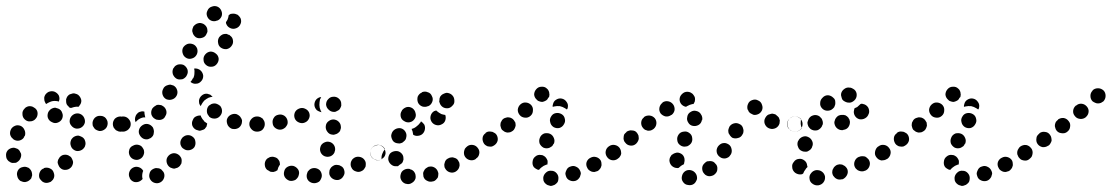

<svg xmlns="http://www.w3.org/2000/svg" viewBox="-35 -580 3665 633"><path d="M142 8Q144 4 144 -1Q144 -6 142 -11Q139 -21 129 -25Q120 -29 110 -26V-25Q100 -22 96 -12Q92 -3 95 7Q97 11 101 15Q104 19 109 21Q113 23 118 23Q123 23 128 21Q133 20 136 16Q140 13 142 8ZM53 19Q57 18 61 15Q65 12 68 8Q70 3 71 -2Q71 -7 70 -11Q69 -16 66 -20Q63 -24 59 -27H58Q49 -32 39 -29Q29 -27 24 -18Q19 -9 22 1Q24 11 33 17H34Q38 19 43 20Q48 21 53 19ZM206 -46Q205 -51 203 -55Q201 -60 198 -63Q194 -66 190 -68Q185 -70 180 -70Q175 -70 170 -68Q166 -66 162 -62Q159 -58 157 -54Q155 -49 155 -44Q156 -39 158 -35Q160 -30 163 -27Q171 -19 181 -20Q191 -20 199 -28Q202 -31 204 -36Q206 -41 206 -46ZM-7 -49Q-11 -53 -13 -57Q-15 -62 -15 -67Q-16 -77 -9 -85Q-2 -92 9 -93Q14 -93 18 -91Q23 -90 27 -86Q30 -83 32 -78Q35 -74 35 -69Q35 -63 32 -57Q30 -52 25 -48Q22 -46 19 -44Q17 -44 15 -43Q13 -43 11 -43Q6 -42 1 -44Q-3 -46 -7 -49ZM245 -97V-98Q247 -102 247 -107Q247 -112 245 -117Q244 -121 240 -125Q237 -128 232 -130Q228 -132 223 -133Q218 -133 213 -131Q208 -129 205 -126Q201 -122 199 -118V-117Q195 -108 199 -98Q202 -89 212 -84Q216 -82 221 -82Q226 -82 231 -84Q236 -86 239 -89Q243 -93 245 -97ZM0 -151Q-2 -146 -2 -141Q-2 -136 0 -132Q2 -127 6 -124Q9 -120 14 -118Q24 -114 33 -118Q43 -122 46 -132H47Q50 -142 46 -151Q42 -161 33 -165Q28 -167 23 -167Q18 -167 14 -165Q9 -163 5 -159Q2 -156 0 -151ZM388 -153Q392 -157 394 -161Q396 -166 396 -171Q396 -181 388 -189Q381 -196 371 -196H370Q365 -196 361 -194Q356 -192 353 -189Q349 -185 347 -181Q345 -176 345 -171Q345 -161 353 -153Q360 -146 370 -146H371Q376 -146 380 -148Q385 -150 388 -153ZM320 -172Q320 -177 319 -181Q317 -186 314 -190Q311 -194 306 -196Q302 -198 297 -198H296Q286 -199 278 -192Q271 -185 270 -175Q270 -170 271 -165Q273 -161 276 -157Q279 -153 284 -151Q288 -149 293 -148H294Q304 -148 312 -155Q319 -161 320 -172ZM245 -177Q246 -187 240 -196Q234 -204 224 -206H223Q213 -207 205 -201Q197 -195 195 -185Q193 -174 200 -166Q206 -158 216 -156Q227 -155 235 -161Q243 -167 245 -177ZM170 -189Q174 -199 170 -208Q167 -218 157 -222Q152 -224 147 -225Q143 -225 138 -223Q133 -221 130 -218Q126 -214 124 -210Q120 -200 123 -191Q127 -181 137 -177Q146 -172 156 -176Q166 -180 170 -189ZM47 -186Q50 -183 55 -181Q60 -179 65 -180Q70 -180 74 -182Q79 -184 82 -188Q89 -195 89 -206Q89 -216 81 -223Q77 -226 73 -228Q68 -230 63 -230Q58 -230 54 -228Q49 -226 46 -222Q38 -214 39 -204Q39 -193 47 -186ZM192 -227V-228Q188 -231 185 -236Q183 -240 183 -246Q183 -250 183 -253Q184 -256 185 -258Q186 -261 188 -263Q191 -267 195 -269Q200 -271 205 -272Q209 -273 214 -271Q219 -270 223 -267Q231 -260 233 -250Q234 -240 227 -232Q227 -231 226 -230Q225 -229 224 -228Q217 -229 209 -227Q204 -226 199 -224Q197 -224 195 -225Q194 -226 192 -227ZM112 -263Q114 -268 117 -271Q121 -275 125 -277Q135 -281 144 -278Q154 -274 159 -265Q161 -260 161 -255Q161 -250 159 -246Q159 -246 159 -246Q159 -246 159 -245Q154 -247 149 -247Q139 -248 130 -244Q123 -241 117 -237Q116 -239 115 -240Q114 -242 113 -244Q111 -248 111 -253Q110 -258 112 -263Z M504 -13Q501 -17 497 -21Q493 -24 489 -25Q484 -26 479 -26Q474 -25 470 -23Q460 -18 458 -8Q455 2 460 11Q465 20 475 23Q485 26 494 21Q503 16 506 6Q509 -4 504 -13ZM393 8V7Q388 -2 391 -12Q394 -22 403 -27Q412 -32 422 -29Q432 -26 437 -17V-16Q436 -15 436 -14Q433 -5 434 5Q435 7 435 10Q434 12 431 14Q429 16 427 17Q418 22 408 20Q398 17 393 8ZM564 -51Q564 -56 562 -60Q559 -65 556 -68Q548 -75 538 -75Q527 -74 520 -66Q513 -58 514 -48Q515 -38 522 -31Q526 -27 531 -26Q535 -24 540 -24Q545 -25 550 -27Q554 -29 558 -33Q561 -37 563 -41Q564 -46 564 -51ZM408 -54Q418 -51 427 -56Q436 -61 439 -71Q441 -76 440 -81Q440 -86 437 -90Q435 -94 431 -98Q427 -101 423 -102Q413 -105 404 -100Q394 -96 391 -86V-85Q388 -76 393 -66Q398 -57 408 -54ZM606 -95Q611 -104 609 -114Q608 -124 599 -130Q595 -133 590 -134Q585 -135 580 -134Q575 -133 571 -130Q567 -128 564 -123Q561 -119 560 -114Q559 -109 560 -104Q561 -100 564 -95Q567 -91 571 -89Q579 -83 590 -85Q600 -87 606 -95ZM434 -125Q438 -122 443 -121Q448 -120 453 -121Q458 -123 462 -125Q466 -128 469 -132Q472 -137 472 -142Q473 -146 472 -151Q471 -156 469 -160Q466 -164 462 -167Q453 -173 443 -171Q433 -168 427 -160Q421 -151 423 -141Q426 -131 434 -125ZM351 -149Q353 -148 355 -147Q365 -144 374 -149Q383 -154 386 -164Q388 -169 387 -174Q386 -179 384 -183Q382 -186 379 -189Q377 -192 373 -193Q371 -195 368 -195Q365 -196 362 -196Q352 -196 344 -189Q337 -181 337 -171Q337 -165 340 -159Q342 -156 345 -153Q347 -150 351 -149ZM838 -171Q838 -181 830 -189Q823 -196 813 -196H812Q802 -196 795 -189Q787 -181 787 -171Q787 -161 795 -153Q802 -146 812 -146H813Q823 -146 830 -153Q838 -161 838 -171ZM648 -173Q643 -176 638 -180V-181Q632 -187 628 -195Q627 -197 627 -199Q619 -200 611 -196Q604 -193 601 -185Q596 -176 599 -166Q603 -156 612 -152Q617 -150 622 -149Q627 -149 631 -151Q636 -152 640 -155Q643 -159 646 -163Q647 -166 647 -168Q648 -170 648 -173ZM762 -173Q763 -178 763 -183Q762 -188 759 -192Q757 -196 753 -199Q749 -202 744 -204Q734 -206 725 -201Q716 -196 713 -186Q712 -181 713 -176Q714 -171 716 -167Q719 -162 723 -159Q727 -156 731 -155H732Q742 -153 751 -158Q759 -163 762 -173ZM412 -197Q413 -201 417 -205Q420 -209 425 -211Q429 -212 433 -213Q437 -213 441 -212Q441 -205 443 -197Q443 -195 444 -193Q441 -193 438 -193Q428 -191 420 -185Q416 -182 412 -177Q412 -177 412 -177Q412 -178 412 -178Q410 -182 410 -187Q410 -192 412 -197ZM476 -188Q480 -185 485 -185Q490 -184 495 -185Q500 -186 504 -189Q508 -192 510 -197Q516 -206 513 -216Q510 -226 501 -231Q497 -234 492 -234Q487 -235 482 -234Q478 -232 474 -229Q470 -226 467 -222Q462 -213 464 -203Q467 -193 476 -188ZM689 -196Q697 -204 697 -214Q697 -224 690 -232H689Q686 -235 681 -237Q677 -239 672 -239Q667 -239 662 -237Q658 -235 654 -232Q647 -225 647 -214Q647 -204 654 -197V-196Q661 -189 672 -189Q682 -189 689 -196ZM621 -248Q622 -258 630 -265Q638 -272 648 -271Q653 -270 658 -268Q662 -265 666 -261Q659 -260 653 -258Q645 -254 638 -248Q632 -241 628 -233Q627 -231 627 -230Q624 -233 622 -238Q621 -243 621 -248ZM513 -253Q523 -249 532 -252Q542 -255 547 -264Q552 -273 549 -283Q546 -293 537 -298Q532 -300 527 -301Q522 -301 517 -299Q513 -298 509 -295Q505 -292 503 -287Q498 -278 501 -268Q504 -258 513 -253ZM628 -312Q621 -304 611 -304Q601 -303 593 -310Q598 -315 601 -322H602Q606 -330 606 -339Q607 -347 605 -354Q611 -355 617 -353Q623 -351 627 -347Q634 -340 635 -330Q635 -319 628 -312ZM548 -320Q552 -318 557 -318Q562 -318 567 -319Q572 -321 575 -324Q579 -327 581 -332Q586 -341 583 -351Q579 -361 570 -366Q565 -368 560 -368Q555 -368 551 -367Q546 -365 542 -362Q539 -358 536 -354Q532 -345 535 -335Q539 -325 548 -320ZM677 -403Q669 -410 659 -410Q649 -409 642 -401Q635 -393 636 -383Q636 -373 644 -366Q652 -359 662 -360Q672 -360 679 -368Q686 -376 686 -386Q685 -397 677 -403ZM581 -388Q590 -384 600 -388Q609 -391 614 -401Q618 -410 615 -420Q611 -430 602 -434Q592 -438 583 -435Q573 -431 568 -422Q564 -412 568 -402Q571 -393 581 -388ZM723 -463Q723 -464 722 -464Q722 -464 721 -465Q719 -465 716 -466Q715 -467 714 -468Q707 -469 700 -467Q693 -464 688 -458Q682 -449 684 -439Q685 -429 693 -423Q702 -417 712 -418Q722 -420 728 -428Q735 -437 733 -447Q732 -457 723 -463ZM600 -473Q601 -468 604 -464Q607 -460 611 -457Q620 -452 630 -455Q640 -457 645 -466V-467Q648 -471 649 -476Q649 -481 648 -486Q647 -490 644 -494Q641 -498 636 -501Q632 -503 627 -504Q622 -505 617 -503Q613 -502 609 -499Q605 -496 602 -492V-491Q600 -487 599 -482Q598 -477 600 -473ZM744 -533Q740 -535 735 -535Q730 -535 725 -534Q723 -533 722 -532Q720 -531 719 -530Q718 -522 715 -515Q713 -511 710 -507Q710 -505 710 -504Q711 -502 711 -501Q715 -491 725 -487Q734 -483 744 -487Q754 -491 758 -501Q762 -510 758 -520Q756 -524 752 -528Q749 -532 744 -533ZM648 -526Q652 -516 661 -512Q671 -508 680 -512H681Q690 -515 695 -525Q699 -534 695 -544Q691 -554 682 -558Q673 -562 663 -558Q653 -555 649 -545Q644 -536 648 -526Z M1019 17Q1022 13 1024 8Q1026 4 1026 -1Q1026 -11 1019 -19Q1011 -26 1001 -26Q996 -26 991 -24Q986 -22 983 -18Q979 -15 978 -10Q976 -5 976 0Q976 10 983 17Q991 24 1001 24Q1006 24 1011 22Q1016 20 1019 17ZM939 13Q943 10 946 6Q949 2 950 -3Q953 -13 948 -21Q942 -30 932 -33Q922 -35 913 -30Q904 -25 902 -15Q899 -5 904 4Q910 13 920 16Q925 17 930 16Q935 15 939 13ZM1100 -18Q1099 -23 1096 -27Q1093 -31 1088 -33Q1084 -36 1079 -36Q1074 -37 1069 -36Q1064 -34 1060 -31Q1056 -28 1054 -24Q1051 -20 1051 -15Q1050 -10 1051 -5Q1054 5 1063 10Q1072 15 1082 13Q1092 10 1097 1Q1103 -8 1100 -18ZM1170 -30Q1171 -35 1171 -40Q1171 -45 1169 -49Q1164 -59 1154 -62Q1144 -65 1135 -61Q1130 -58 1127 -55Q1124 -51 1122 -46Q1121 -42 1121 -37Q1121 -32 1124 -27Q1128 -18 1138 -15Q1148 -11 1157 -16Q1162 -18 1165 -22Q1168 -26 1170 -30ZM848 -19H847Q839 -25 838 -36Q837 -46 843 -54Q846 -58 851 -60Q855 -63 860 -63Q865 -64 870 -62Q875 -61 879 -58Q883 -54 886 -49Q888 -43 888 -37Q888 -37 887 -36Q882 -29 880 -20Q880 -20 880 -19Q877 -17 873 -15Q870 -14 866 -13Q861 -13 856 -14Q852 -16 848 -19ZM1231 -91Q1229 -95 1224 -98Q1220 -101 1215 -102Q1210 -102 1206 -101Q1201 -100 1197 -97H1196Q1188 -91 1186 -81Q1184 -71 1190 -62Q1193 -58 1197 -56Q1202 -53 1206 -52Q1211 -51 1216 -52Q1221 -54 1225 -56V-57Q1234 -62 1236 -73Q1237 -83 1231 -91ZM1035 -65Q1045 -61 1055 -65Q1064 -69 1068 -78V-79Q1072 -88 1068 -98Q1064 -107 1055 -111Q1045 -115 1036 -111Q1026 -107 1022 -98V-97Q1018 -88 1022 -78Q1026 -69 1035 -65ZM1061 -136Q1066 -135 1070 -137Q1075 -138 1079 -141Q1083 -144 1086 -148Q1088 -153 1089 -158Q1089 -163 1088 -168Q1087 -172 1084 -176Q1081 -180 1076 -183Q1072 -185 1067 -186Q1057 -187 1049 -181Q1040 -175 1039 -164Q1038 -154 1044 -146Q1050 -137 1061 -136ZM838 -171Q838 -176 836 -181Q834 -185 831 -189Q827 -192 823 -194Q818 -196 813 -196Q803 -196 795 -189Q788 -181 788 -171Q788 -166 790 -161Q792 -157 795 -153Q799 -150 803 -148Q808 -146 813 -146Q824 -146 831 -153Q838 -161 838 -171ZM909 -164Q912 -168 913 -172Q914 -177 913 -182Q911 -192 903 -198Q894 -204 884 -202Q879 -201 875 -199Q870 -196 868 -192Q865 -188 864 -183Q863 -178 864 -173Q865 -163 874 -157Q883 -151 893 -153Q898 -154 902 -157Q906 -159 909 -164ZM984 -209Q980 -218 970 -222Q961 -226 951 -222Q941 -218 937 -209Q933 -199 937 -189Q941 -180 951 -176Q961 -172 970 -176Q980 -180 984 -190Q988 -199 984 -209ZM1024 -260Q1021 -260 1018 -259Q1015 -258 1013 -256H1012Q1004 -250 1002 -240Q1000 -230 1006 -221Q1009 -216 1014 -214Q1020 -211 1025 -210Q1024 -213 1022 -216Q1018 -225 1018 -234Q1018 -243 1020 -252Q1022 -256 1024 -260ZM1067 -211Q1072 -211 1076 -214Q1081 -216 1084 -219Q1087 -223 1089 -228Q1091 -232 1090 -237V-238Q1090 -248 1082 -255Q1074 -262 1064 -261Q1054 -261 1047 -253Q1040 -246 1040 -235Q1041 -225 1049 -218Q1056 -211 1067 -211Z M1335 8Q1336 3 1335 -2Q1335 -6 1332 -11Q1330 -15 1326 -18Q1322 -21 1317 -22L1316 -23Q1306 -25 1297 -20Q1288 -15 1286 -5Q1283 5 1288 14Q1293 23 1303 26H1304Q1314 29 1323 23Q1332 18 1335 8ZM1408 6Q1410 1 1410 -4Q1411 -9 1409 -13Q1406 -23 1397 -28Q1388 -33 1378 -30H1377Q1373 -28 1369 -25Q1365 -22 1363 -17Q1360 -13 1360 -8Q1360 -3 1361 2Q1364 12 1373 16Q1382 21 1392 18H1393Q1398 17 1402 13Q1405 10 1408 6ZM1479 -29Q1481 -34 1480 -39Q1480 -44 1477 -48Q1475 -53 1471 -56Q1467 -59 1462 -60Q1458 -62 1453 -61Q1448 -61 1443 -58Q1438 -56 1435 -52Q1432 -48 1431 -43Q1429 -38 1430 -33Q1430 -28 1433 -24Q1438 -15 1448 -12Q1458 -9 1467 -14Q1472 -17 1475 -21Q1478 -25 1479 -29ZM1245 -55V-56Q1245 -66 1251 -74Q1258 -81 1269 -82Q1279 -83 1287 -76Q1295 -69 1295 -59V-58Q1296 -54 1294 -50Q1293 -45 1290 -42Q1288 -41 1286 -39Q1281 -36 1277 -32Q1275 -32 1274 -32Q1273 -32 1272 -32Q1262 -31 1254 -38Q1246 -45 1245 -55ZM1545 -73Q1545 -78 1544 -82Q1543 -87 1540 -91Q1534 -100 1524 -102Q1514 -103 1506 -97H1505Q1501 -94 1498 -90Q1496 -86 1495 -81Q1494 -76 1495 -71Q1496 -66 1499 -62Q1505 -54 1515 -52Q1525 -50 1534 -56V-57Q1538 -59 1541 -64Q1544 -68 1545 -73ZM1197 -98Q1206 -104 1216 -102Q1226 -100 1232 -92Q1233 -91 1233 -90Q1234 -89 1234 -88Q1228 -81 1225 -72Q1222 -64 1223 -55Q1214 -50 1205 -53Q1196 -55 1190 -63Q1185 -71 1186 -81Q1188 -92 1197 -98ZM1258 -120Q1260 -115 1264 -112Q1268 -109 1273 -108Q1278 -107 1283 -107Q1288 -108 1292 -110Q1296 -113 1299 -116Q1303 -120 1304 -125V-126Q1307 -136 1302 -145Q1297 -154 1287 -157Q1277 -159 1268 -154Q1259 -149 1256 -139Q1254 -134 1255 -129Q1256 -124 1258 -120ZM1350 -175 1351 -176Q1352 -178 1353 -180Q1356 -178 1359 -175Q1362 -172 1364 -169Q1368 -160 1365 -150Q1362 -140 1353 -135Q1347 -132 1340 -132Q1333 -132 1327 -136Q1327 -137 1327 -137Q1326 -147 1322 -155Q1331 -157 1338 -163Q1345 -168 1350 -175ZM1433 -201Q1426 -202 1420 -204Q1412 -208 1405 -214Q1404 -215 1403 -216Q1402 -216 1401 -215Q1399 -215 1398 -214H1397Q1388 -209 1385 -199Q1382 -189 1387 -180Q1392 -171 1402 -168Q1412 -165 1421 -170Q1430 -174 1433 -183Q1436 -192 1433 -201ZM1297 -181Q1306 -175 1316 -177Q1326 -179 1332 -188Q1338 -197 1335 -207Q1333 -217 1325 -223Q1316 -229 1306 -227Q1296 -224 1290 -216V-215Q1284 -207 1286 -196Q1288 -186 1297 -181ZM1437 -274Q1442 -274 1447 -272Q1452 -270 1455 -267Q1456 -266 1456 -266Q1463 -259 1463 -248Q1464 -238 1456 -231Q1449 -223 1439 -223Q1428 -223 1421 -230Q1421 -230 1421 -230Q1418 -233 1416 -237Q1414 -241 1413 -245Q1414 -250 1414 -255Q1414 -255 1414 -255Q1415 -258 1416 -261Q1418 -264 1420 -266Q1423 -269 1428 -271Q1432 -273 1437 -274ZM1342 -261Q1341 -257 1341 -252Q1341 -247 1343 -242Q1347 -233 1357 -229Q1367 -226 1376 -230H1377Q1386 -234 1390 -244Q1394 -254 1389 -263Q1387 -268 1384 -271Q1380 -275 1375 -276Q1371 -278 1366 -278Q1361 -278 1356 -276V-275Q1351 -273 1348 -270Q1344 -266 1342 -261Z M1798 26Q1802 23 1804 19Q1806 14 1806 9Q1807 -1 1800 -9Q1793 -17 1783 -17Q1772 -18 1765 -11Q1757 -4 1756 6Q1756 11 1757 16Q1759 21 1762 24Q1766 28 1770 30Q1775 32 1780 33Q1785 33 1789 31Q1794 30 1798 26ZM1877 3Q1879 -2 1880 -7Q1880 -12 1878 -16Q1874 -26 1865 -30Q1856 -35 1846 -31Q1841 -30 1837 -26Q1834 -23 1832 -18Q1830 -14 1829 -9Q1829 -4 1831 1Q1834 11 1844 15Q1853 19 1863 16Q1868 14 1871 11Q1875 7 1877 3ZM1935 -16Q1939 -18 1942 -22Q1946 -26 1947 -31Q1949 -35 1948 -40Q1948 -45 1946 -50Q1941 -59 1931 -62Q1921 -65 1912 -60Q1903 -56 1899 -46Q1896 -36 1901 -27Q1903 -22 1907 -19Q1911 -16 1916 -14Q1920 -13 1925 -13Q1930 -14 1935 -16ZM1725 -29Q1722 -33 1721 -38Q1720 -43 1721 -48Q1722 -58 1730 -64Q1738 -71 1749 -69Q1754 -69 1758 -66Q1762 -64 1765 -60Q1768 -56 1770 -51Q1771 -46 1770 -41Q1770 -40 1770 -40Q1770 -39 1770 -38Q1768 -38 1766 -37Q1757 -34 1750 -28Q1745 -24 1742 -20Q1742 -20 1742 -20Q1742 -20 1742 -20Q1737 -20 1733 -23Q1729 -25 1725 -29ZM2013 -73Q2013 -78 2012 -83Q2011 -87 2008 -92Q2002 -100 1992 -102Q1982 -103 1973 -97Q1969 -94 1967 -90Q1964 -86 1963 -81Q1962 -76 1963 -71Q1965 -66 1967 -62Q1974 -54 1984 -52Q1994 -51 2002 -57Q2007 -60 2009 -64Q2012 -68 2013 -73ZM1541 -91Q1535 -100 1525 -102Q1514 -104 1506 -98Q1502 -95 1499 -91Q1496 -86 1495 -81Q1495 -77 1496 -72Q1497 -67 1499 -63Q1502 -59 1506 -56Q1511 -53 1516 -52Q1520 -52 1525 -53Q1530 -54 1534 -56V-57Q1543 -62 1545 -73Q1547 -83 1541 -91ZM1757 -93Q1762 -91 1767 -91Q1772 -91 1777 -93Q1781 -95 1785 -98Q1788 -101 1790 -106H1791Q1795 -116 1791 -125Q1787 -135 1778 -139Q1773 -141 1768 -141Q1763 -141 1759 -140Q1754 -138 1750 -134Q1747 -131 1745 -126Q1741 -117 1744 -107Q1748 -98 1757 -93ZM1601 -137Q1598 -141 1593 -143Q1589 -146 1584 -146Q1579 -147 1574 -146Q1570 -145 1566 -142V-141Q1557 -135 1556 -125Q1555 -115 1561 -106Q1564 -102 1568 -100Q1572 -97 1577 -97Q1582 -96 1587 -97Q1592 -99 1596 -102Q1604 -108 1606 -118Q1607 -129 1601 -137ZM1665 -166Q1665 -171 1664 -176Q1662 -180 1659 -184Q1656 -188 1652 -190Q1647 -193 1642 -193Q1638 -194 1633 -192Q1628 -191 1624 -188Q1620 -185 1618 -180Q1615 -176 1615 -171Q1614 -166 1616 -161Q1617 -156 1620 -152Q1624 -149 1628 -146Q1632 -144 1637 -143Q1642 -143 1647 -144Q1652 -146 1656 -149Q1660 -152 1662 -157Q1664 -161 1665 -166ZM1790 -161Q1799 -156 1809 -158Q1819 -161 1824 -170Q1830 -179 1827 -189Q1825 -199 1816 -204Q1807 -209 1797 -207Q1787 -205 1782 -196Q1776 -187 1779 -177Q1781 -167 1790 -161ZM1716 -234Q1709 -241 1699 -242Q1689 -243 1681 -236Q1673 -229 1672 -218Q1672 -208 1679 -200Q1685 -193 1696 -192Q1706 -191 1714 -198Q1722 -205 1722 -216Q1723 -226 1716 -234ZM1817 -255Q1827 -253 1833 -244Q1839 -236 1837 -226Q1836 -224 1836 -222Q1835 -220 1834 -219Q1831 -221 1828 -223Q1820 -228 1811 -230Q1801 -231 1792 -229Q1790 -228 1787 -228Q1787 -230 1787 -232Q1787 -234 1788 -236Q1790 -246 1798 -251Q1807 -257 1817 -255ZM1753 -244Q1748 -244 1743 -246Q1738 -247 1735 -251Q1727 -258 1726 -268Q1726 -278 1733 -286Q1740 -294 1750 -294Q1761 -295 1768 -288Q1772 -285 1774 -280Q1776 -276 1776 -271Q1777 -268 1776 -265Q1776 -262 1775 -260Q1773 -258 1772 -257Q1771 -255 1770 -253Q1767 -249 1762 -247Q1758 -245 1753 -244Z M2253 26Q2257 23 2259 19Q2262 14 2263 10Q2264 -1 2258 -9Q2252 -17 2242 -19Q2237 -20 2232 -19Q2227 -18 2223 -15Q2219 -12 2216 -7Q2214 -3 2213 2Q2211 12 2217 20Q2223 29 2234 30Q2239 31 2244 30Q2249 29 2253 26ZM2323 -41Q2320 -45 2316 -47Q2311 -49 2306 -49Q2301 -49 2296 -48Q2292 -46 2288 -42Q2280 -35 2280 -25Q2280 -14 2287 -7Q2290 -3 2295 -1Q2299 1 2304 1Q2309 1 2314 -1Q2318 -2 2322 -6Q2330 -13 2330 -23Q2331 -34 2323 -41ZM2172 -50V-51Q2172 -56 2174 -61Q2176 -65 2179 -69Q2183 -72 2187 -74Q2192 -76 2197 -77Q2207 -77 2215 -70Q2222 -63 2222 -52Q2222 -48 2221 -45Q2221 -41 2219 -38Q2214 -36 2210 -33Q2206 -30 2203 -27Q2202 -26 2200 -26Q2199 -26 2198 -26Q2188 -26 2180 -33Q2173 -40 2172 -50ZM2008 -91Q2002 -100 1992 -102Q1982 -104 1973 -98Q1964 -92 1962 -82Q1960 -72 1966 -63Q1972 -54 1982 -52Q1992 -50 2001 -56V-57Q2010 -62 2012 -73Q2014 -83 2008 -91ZM2367 -104Q2362 -107 2358 -108Q2353 -109 2348 -108Q2343 -107 2339 -104Q2335 -101 2332 -97Q2326 -88 2328 -78Q2330 -68 2339 -62Q2343 -59 2348 -58Q2353 -57 2358 -58Q2362 -59 2367 -62Q2371 -65 2373 -69L2374 -70Q2379 -78 2377 -88Q2375 -99 2367 -104ZM2208 -101Q2212 -98 2217 -97Q2221 -96 2226 -97Q2231 -97 2235 -100Q2240 -103 2243 -107Q2249 -115 2247 -126Q2246 -136 2237 -142Q2229 -148 2219 -146Q2208 -145 2202 -136Q2196 -127 2198 -117Q2199 -107 2208 -101ZM2071 -124Q2071 -128 2070 -133Q2068 -138 2065 -142Q2062 -146 2058 -148Q2053 -150 2048 -150Q2043 -151 2038 -149Q2034 -148 2030 -145V-144Q2026 -141 2023 -137Q2021 -132 2021 -127Q2020 -122 2022 -117Q2023 -113 2027 -109Q2033 -101 2044 -100Q2054 -99 2062 -106Q2066 -110 2068 -114Q2071 -119 2071 -124ZM2415 -156Q2414 -161 2411 -165Q2408 -169 2403 -171Q2394 -176 2384 -173Q2374 -170 2369 -161V-160Q2367 -156 2366 -151Q2366 -146 2367 -141Q2369 -137 2372 -133Q2375 -129 2379 -126Q2388 -122 2398 -125Q2408 -127 2413 -137Q2416 -141 2416 -146Q2417 -151 2415 -156ZM2611 -171Q2611 -176 2609 -181Q2607 -185 2604 -189Q2600 -192 2596 -194Q2591 -196 2586 -196H2585Q2575 -196 2568 -189Q2560 -181 2560 -171Q2560 -166 2562 -161Q2564 -157 2568 -153Q2571 -150 2576 -148Q2580 -146 2585 -146H2586Q2596 -146 2604 -153Q2611 -161 2611 -171ZM2124 -190Q2117 -198 2107 -199Q2096 -200 2088 -194V-193Q2080 -187 2079 -177Q2078 -166 2085 -158Q2088 -154 2092 -152Q2097 -150 2101 -149Q2106 -149 2111 -150Q2116 -152 2120 -155Q2128 -162 2129 -172Q2130 -182 2124 -190ZM2535 -173Q2536 -178 2536 -183Q2535 -187 2533 -192Q2530 -196 2526 -199Q2523 -203 2518 -204H2517Q2513 -206 2508 -205Q2503 -204 2498 -202Q2494 -200 2491 -196Q2488 -192 2486 -187Q2483 -177 2488 -168Q2493 -159 2503 -156Q2513 -153 2523 -158Q2532 -163 2535 -173ZM2249 -165Q2259 -163 2268 -168Q2277 -173 2279 -184H2280Q2281 -189 2280 -194Q2279 -199 2276 -203Q2274 -207 2270 -210Q2266 -213 2261 -214Q2251 -217 2242 -211Q2233 -206 2231 -196V-195Q2228 -185 2234 -176Q2239 -167 2249 -165ZM2184 -236Q2178 -244 2168 -246Q2158 -248 2149 -242V-241Q2141 -235 2139 -225Q2137 -215 2143 -206Q2150 -198 2160 -196Q2170 -195 2178 -201H2179Q2187 -207 2189 -217Q2190 -228 2184 -236ZM2444 -204Q2448 -201 2453 -201Q2458 -201 2463 -203Q2472 -206 2477 -216Q2481 -225 2477 -235Q2474 -245 2464 -249Q2455 -254 2445 -250Q2435 -247 2431 -237Q2427 -228 2430 -218H2431Q2432 -213 2436 -209Q2439 -206 2444 -204ZM2206 -257Q2207 -262 2210 -266Q2213 -270 2217 -273Q2221 -276 2226 -277Q2231 -278 2235 -277H2236Q2241 -276 2245 -273Q2249 -271 2252 -266Q2255 -262 2256 -258Q2257 -253 2256 -248Q2256 -245 2254 -242Q2253 -239 2251 -237Q2250 -237 2248 -237Q2239 -235 2230 -230Q2228 -229 2227 -228H2226Q2216 -230 2210 -238Q2204 -247 2206 -257Z M2685 2Q2683 -8 2675 -14Q2667 -20 2656 -19H2655Q2645 -17 2639 -9Q2632 -1 2634 10Q2635 20 2644 26Q2652 32 2662 31H2663Q2674 29 2680 21Q2686 13 2685 2ZM2759 -21Q2757 -26 2754 -29Q2751 -33 2746 -35Q2742 -38 2737 -38Q2732 -39 2727 -37H2726Q2721 -35 2718 -32Q2714 -29 2712 -24Q2709 -20 2709 -15Q2708 -10 2710 -5Q2711 -1 2715 3Q2718 7 2722 9Q2727 12 2732 12Q2737 12 2741 11H2743Q2752 7 2757 -2Q2762 -11 2759 -21ZM2577 -26Q2577 -27 2577 -28Q2575 -38 2582 -46Q2588 -55 2598 -56Q2608 -58 2617 -51Q2625 -45 2626 -35Q2626 -35 2626 -34Q2627 -33 2627 -32Q2627 -30 2627 -29Q2623 -26 2621 -22Q2616 -16 2613 -8Q2611 -7 2610 -6Q2608 -6 2606 -5Q2596 -4 2587 -10Q2579 -16 2577 -26ZM2831 -50Q2829 -55 2825 -58Q2821 -62 2817 -64Q2812 -65 2807 -65Q2802 -65 2798 -63H2797Q2787 -59 2783 -49Q2779 -39 2783 -30Q2785 -25 2789 -22Q2793 -18 2797 -17Q2802 -15 2807 -15Q2812 -15 2816 -17H2817Q2827 -21 2831 -31Q2835 -41 2831 -50ZM2896 -91Q2893 -95 2889 -98Q2885 -101 2880 -102Q2875 -102 2870 -101Q2865 -100 2861 -97H2860Q2852 -91 2850 -80Q2848 -70 2854 -62Q2857 -58 2861 -55Q2866 -52 2871 -51Q2875 -51 2880 -52Q2885 -53 2889 -56H2890Q2899 -62 2900 -73Q2902 -83 2896 -91ZM2609 -82Q2613 -80 2618 -80Q2623 -79 2628 -81Q2632 -83 2636 -86Q2640 -90 2642 -94V-95Q2647 -105 2643 -114Q2639 -124 2630 -128Q2621 -133 2611 -129Q2601 -125 2597 -116L2596 -115Q2592 -105 2596 -96Q2599 -86 2609 -82ZM2587 -146H2586Q2581 -146 2576 -148Q2572 -150 2568 -153Q2565 -157 2563 -161Q2561 -166 2561 -171Q2561 -181 2568 -189Q2576 -196 2586 -196H2587Q2592 -196 2597 -194Q2601 -192 2605 -189Q2605 -188 2606 -188Q2606 -187 2606 -187Q2605 -183 2605 -178Q2604 -168 2608 -159Q2608 -158 2608 -157Q2605 -152 2599 -149Q2594 -146 2587 -146ZM2629 -166Q2630 -162 2634 -158Q2637 -154 2642 -152Q2651 -148 2661 -151Q2670 -155 2675 -164V-165Q2678 -169 2678 -174Q2678 -179 2676 -184Q2675 -189 2671 -192Q2668 -196 2664 -198Q2654 -203 2644 -199Q2635 -196 2630 -186V-185Q2628 -181 2627 -176Q2627 -171 2629 -166ZM2767 -180Q2767 -181 2766 -183Q2766 -184 2766 -185Q2765 -187 2764 -188Q2763 -190 2762 -192Q2758 -197 2752 -200Q2745 -202 2739 -201H2737Q2732 -200 2728 -198Q2724 -195 2721 -191Q2718 -187 2717 -182Q2715 -178 2716 -173Q2718 -162 2726 -156Q2734 -150 2744 -151L2746 -152Q2756 -153 2762 -161Q2768 -170 2767 -180ZM2811 -237Q2809 -238 2807 -238Q2804 -238 2802 -237Q2797 -232 2791 -227Q2787 -225 2782 -223Q2782 -222 2782 -221Q2781 -220 2781 -219Q2781 -218 2781 -218Q2778 -208 2783 -199Q2788 -190 2798 -187Q2808 -185 2817 -190Q2826 -195 2829 -205Q2829 -206 2830 -207Q2832 -217 2827 -226Q2821 -235 2811 -237ZM2676 -222Q2683 -215 2693 -215Q2704 -215 2711 -222L2712 -223Q2716 -226 2717 -231Q2719 -235 2719 -240Q2719 -245 2718 -250Q2716 -255 2712 -258Q2705 -265 2695 -266Q2684 -266 2677 -258L2676 -257Q2669 -250 2669 -240Q2668 -230 2676 -222ZM2738 -271Q2737 -266 2739 -261Q2740 -256 2742 -252Q2745 -248 2749 -246Q2754 -243 2759 -242H2760Q2770 -240 2778 -246Q2787 -252 2789 -262Q2790 -267 2789 -272Q2788 -277 2785 -281Q2782 -285 2778 -287Q2773 -290 2769 -291H2767Q2757 -293 2749 -287Q2740 -281 2738 -271Z M3154 26Q3158 23 3160 19Q3162 14 3162 9Q3163 -1 3156 -9Q3149 -17 3139 -17Q3128 -18 3121 -11Q3113 -4 3112 6Q3112 11 3113 16Q3115 21 3118 24Q3122 28 3126 30Q3131 32 3136 33Q3141 33 3145 31Q3150 30 3154 26ZM3233 3Q3235 -2 3236 -7Q3236 -12 3234 -16Q3230 -26 3221 -30Q3212 -35 3202 -31Q3197 -30 3193 -26Q3190 -23 3188 -18Q3186 -14 3185 -9Q3185 -4 3187 1Q3190 11 3200 15Q3209 19 3219 16Q3224 14 3227 11Q3231 7 3233 3ZM3291 -16Q3295 -18 3298 -22Q3302 -26 3303 -31Q3305 -35 3304 -40Q3304 -45 3302 -50Q3297 -59 3287 -62Q3277 -65 3268 -60Q3259 -56 3255 -46Q3252 -36 3257 -27Q3259 -22 3263 -19Q3267 -16 3272 -14Q3276 -13 3281 -13Q3286 -14 3291 -16ZM3081 -29Q3078 -33 3077 -38Q3076 -43 3077 -48Q3078 -58 3086 -64Q3094 -71 3105 -69Q3110 -69 3114 -66Q3118 -64 3121 -60Q3124 -56 3126 -51Q3127 -46 3126 -41Q3126 -40 3126 -40Q3126 -39 3126 -38Q3124 -38 3122 -37Q3113 -34 3106 -28Q3101 -24 3098 -20Q3098 -20 3098 -20Q3098 -20 3098 -20Q3093 -20 3089 -23Q3085 -25 3081 -29ZM3369 -73Q3369 -78 3368 -83Q3367 -87 3364 -92Q3358 -100 3348 -102Q3338 -103 3329 -97Q3325 -94 3323 -90Q3320 -86 3319 -81Q3318 -76 3319 -71Q3321 -66 3323 -62Q3330 -54 3340 -52Q3350 -51 3358 -57Q3363 -60 3365 -64Q3368 -68 3369 -73ZM2897 -91Q2891 -100 2881 -102Q2870 -104 2862 -98Q2858 -95 2855 -91Q2852 -86 2851 -81Q2851 -77 2852 -72Q2853 -67 2855 -63Q2858 -59 2862 -56Q2867 -53 2872 -52Q2876 -52 2881 -53Q2886 -54 2890 -56V-57Q2899 -62 2901 -73Q2903 -83 2897 -91ZM3113 -93Q3118 -91 3123 -91Q3128 -91 3133 -93Q3137 -95 3141 -98Q3144 -101 3146 -106H3147Q3151 -116 3147 -125Q3143 -135 3134 -139Q3129 -141 3124 -141Q3119 -141 3115 -140Q3110 -138 3106 -134Q3103 -131 3101 -126Q3097 -117 3100 -107Q3104 -98 3113 -93ZM2957 -137Q2954 -141 2949 -143Q2945 -146 2940 -146Q2935 -147 2930 -146Q2926 -145 2922 -142V-141Q2913 -135 2912 -125Q2911 -115 2917 -106Q2920 -102 2924 -100Q2928 -97 2933 -97Q2938 -96 2943 -97Q2948 -99 2952 -102Q2960 -108 2962 -118Q2963 -129 2957 -137ZM3021 -166Q3021 -171 3020 -176Q3018 -180 3015 -184Q3012 -188 3008 -190Q3003 -193 2998 -193Q2994 -194 2989 -192Q2984 -191 2980 -188Q2976 -185 2974 -180Q2971 -176 2971 -171Q2970 -166 2972 -161Q2973 -156 2976 -152Q2980 -149 2984 -146Q2988 -144 2993 -143Q2998 -143 3003 -144Q3008 -146 3012 -149Q3016 -152 3018 -157Q3020 -161 3021 -166ZM3146 -161Q3155 -156 3165 -158Q3175 -161 3180 -170Q3186 -179 3183 -189Q3181 -199 3172 -204Q3163 -209 3153 -207Q3143 -205 3138 -196Q3132 -187 3135 -177Q3137 -167 3146 -161ZM3072 -234Q3065 -241 3055 -242Q3045 -243 3037 -236Q3029 -229 3028 -218Q3028 -208 3035 -200Q3041 -193 3052 -192Q3062 -191 3070 -198Q3078 -205 3078 -216Q3079 -226 3072 -234ZM3173 -255Q3183 -253 3189 -244Q3195 -236 3193 -226Q3192 -224 3192 -222Q3191 -220 3190 -219Q3187 -221 3184 -223Q3176 -228 3167 -230Q3157 -231 3148 -229Q3146 -228 3143 -228Q3143 -230 3143 -232Q3143 -234 3144 -236Q3146 -246 3154 -251Q3163 -257 3173 -255ZM3109 -244Q3104 -244 3099 -246Q3094 -247 3091 -251Q3083 -258 3082 -268Q3082 -278 3089 -286Q3096 -294 3106 -294Q3117 -295 3124 -288Q3128 -285 3130 -280Q3132 -276 3132 -271Q3133 -268 3132 -265Q3132 -262 3131 -260Q3129 -258 3128 -257Q3127 -255 3126 -253Q3123 -249 3118 -247Q3114 -245 3109 -244Z M3369 -72Q3370 -77 3369 -82Q3368 -87 3365 -91Q3362 -95 3358 -97Q3354 -100 3349 -101Q3344 -102 3339 -100Q3334 -99 3330 -96Q3325 -93 3323 -89Q3320 -85 3319 -80Q3319 -75 3320 -70Q3321 -65 3324 -61Q3327 -57 3331 -54Q3335 -52 3340 -51Q3345 -50 3350 -51Q3354 -52 3358 -55L3359 -56Q3363 -59 3366 -63Q3368 -67 3369 -72ZM3432 -116Q3432 -121 3431 -126Q3430 -131 3427 -135Q3421 -144 3411 -145Q3401 -147 3392 -141V-140Q3388 -137 3385 -133Q3382 -129 3382 -124Q3381 -119 3382 -114Q3383 -109 3386 -105Q3392 -97 3402 -95Q3413 -94 3421 -100H3422Q3426 -103 3428 -107Q3431 -112 3432 -116ZM3488 -181Q3482 -189 3472 -191Q3462 -192 3453 -186V-185Q3449 -182 3446 -178Q3444 -174 3443 -169Q3442 -164 3444 -159Q3445 -154 3448 -150Q3454 -142 3464 -141Q3475 -139 3483 -145L3484 -146Q3492 -152 3493 -162Q3495 -173 3488 -181ZM3548 -229Q3541 -237 3531 -238Q3521 -239 3513 -232H3512Q3504 -225 3503 -215Q3502 -205 3509 -197Q3515 -189 3526 -188Q3536 -187 3544 -193L3545 -194Q3553 -201 3554 -211Q3555 -221 3548 -229ZM3603 -282Q3595 -289 3585 -289Q3574 -289 3567 -282V-281Q3560 -274 3560 -264Q3560 -253 3567 -246Q3571 -243 3576 -241Q3580 -239 3585 -239Q3590 -239 3595 -241Q3599 -243 3603 -246Q3610 -254 3610 -264Q3610 -275 3603 -282Z"/></svg>

Font: FRB American Cursive Guidelines Arrows Dotted Black
Style: Bold Italic
Weight: 900
Italic angle: -25°
Version: Version 2.0;Modular Font Editor K font №1